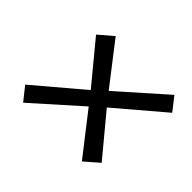

<svg xmlns="http://www.w3.org/2000/svg" viewBox="-108 -652 795 795"><g transform="rotate(45 289.0 -255.0)"><path d="M49 -81 257 -257 110 -435 172 -488 312 -307 516 -488 562 -429 355 -253 502 -76 440 -22 299 -203 96 -22Z"/></g></svg>

Font: Jost
Style: Italic
Weight: 400
Italic angle: -5°
Version: Version 3.710